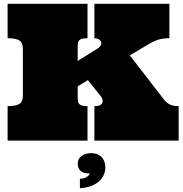

<svg xmlns="http://www.w3.org/2000/svg" viewBox="-20 -739 964 1009"><path d="M388.2 -418.9 484.9 -479Q502.9 -488.8 508.5 -499.3Q514.2 -509.8 511.5 -518.3Q508.8 -526.9 498.8 -532.5Q488.8 -538.1 476.1 -538.1V-719.2H870.1V-538.1Q838.9 -538.1 815.4 -531.5Q792 -524.9 763.2 -507.8L662.1 -448.2L826.2 -235.8Q835 -223.1 843.5 -213.1Q852.1 -203.1 862.1 -196Q872.1 -189 885.5 -185.1Q898.9 -181.2 918.9 -181.2V0H476.1V-181.2Q497.1 -181.2 506.6 -187Q516.1 -192.9 518.6 -201.4Q521 -210 518.1 -218Q515.1 -226.1 512.2 -230L441.9 -317.9L388.2 -285.2V-230Q388.2 -216.8 389.2 -208Q390.1 -199.2 395.5 -193.1Q400.9 -187 411.4 -184.1Q421.9 -181.2 439.9 -181.2V0H20V-181.2Q63 -181.2 81.5 -192.6Q100.1 -204.1 100.1 -235.8V-482.9Q100.1 -515.1 81.5 -526.6Q63 -538.1 20 -538.1V-719.2H439.9V-538.1Q421.9 -538.1 411.4 -535.2Q400.9 -532.2 395.5 -526.1Q390.1 -520 389.2 -511Q388.2 -502 388.2 -488.8ZM399.9 200.2Q419.9 200.2 432.9 192.6Q445.8 185.1 453.1 172.9Q420.9 172.9 404.8 160.4Q388.7 147.9 388.7 119.1Q388.7 96.2 407.7 81.1Q426.8 65.9 459 65.9Q494.1 65.9 513.9 86.4Q533.7 106.9 533.7 142.1Q533.7 159.2 526.4 177.5Q519 195.8 502.9 211.4Q486.8 227.1 461.4 237.5Q436 248 399.9 250Z"/></svg>

Font: Ultra
Style: Regular
Weight: 400
Designer: Astigmatic (AOETI)
Foundry: Astigmatic (AOETI)
Version: Version 1.000